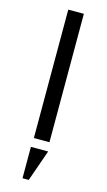

<svg xmlns="http://www.w3.org/2000/svg" viewBox="-139 -746 562 1011"><g transform="rotate(15 142.5 -240.0)"><path d="M185 -700H100V0H185ZM191 49H97V220H131Z"/></g></svg>

Font: Tenor Sans
Style: Regular
Weight: 400
Designer: Denis Masharov
Foundry: Denis Masharov
Version: Version 1.1